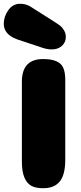

<svg xmlns="http://www.w3.org/2000/svg" viewBox="-45 -998 429 1018"><path d="M301 -150Q301 -72 272 -36Q243 0 184 0Q145 0 121.5 -12.5Q98 -25 84.5 -56.5Q71 -88 71 -142V-565Q71 -685 184 -685Q242 -685 271.5 -663Q301 -641 301 -574ZM115 -964 241 -884Q243 -883 247 -880Q266 -868 275.5 -860.5Q285 -853 294.5 -837Q304 -821 304 -802Q304 -774 283.5 -755Q263 -736 229 -736Q206 -736 179 -745L44 -790Q-25 -816 -25 -872Q-25 -910 -1 -944Q23 -978 62 -978Q91 -978 115 -964Z"/></svg>

Font: Coiny 2.0
Style: Regular
Weight: 400
Version: Version 1.001 July 11, 2018